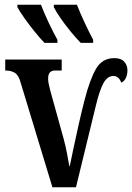

<svg xmlns="http://www.w3.org/2000/svg" viewBox="-20 -786 555 806"><path d="M67 -438Q59 -469 43.5 -479.5Q28 -490 2 -490V-536H239V-490H212Q197 -490 189.5 -482Q182 -474 182 -455Q182 -445 185 -431.5Q188 -418 191 -406L247 -204Q256 -171 261 -143Q266 -115 271 -89H273Q277 -110 287 -156.5Q297 -203 309.5 -259.5Q322 -316 335 -366Q357 -452 383 -497Q409 -542 460 -542Q488 -542 501.5 -527Q515 -512 515 -491Q515 -473 508.5 -459Q502 -445 489 -439Q479 -467 456 -467Q430 -467 413.5 -435.5Q397 -404 382 -341L299 0H200ZM319 -606Q301 -624 277.5 -652.5Q254 -681 234 -710Q214 -739 206 -756V-766H303Q316 -732 335.5 -690.5Q355 -649 371 -619V-606ZM167 -606Q149 -624 126 -652.5Q103 -681 82.5 -710Q62 -739 53 -756V-766H152Q165 -732 184.5 -690.5Q204 -649 221 -619V-606Z"/></svg>

Font: Noto Serif ExtraCondensed SemiBold
Style: Regular
Weight: 600
Width: 2
Designer: Monotype Design Team
Foundry: Monotype Imaging Inc.
Version: Version 2.015; ttfautohint (v1.8.4.7-5d5b)